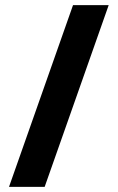

<svg xmlns="http://www.w3.org/2000/svg" viewBox="-20 -710 457 745"><path d="M15 15 263.3 -690H401.7L153.3 15Z"/></svg>

Font: Funnel Display ExtraBold
Style: Regular
Weight: 800
Designer: NORD ID, Kristian Moeller
Foundry: Dicotype
Version: Version 1.000